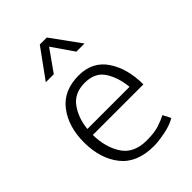

<svg xmlns="http://www.w3.org/2000/svg" viewBox="-221 -840 950 950"><g transform="rotate(-45 254.5 -364.5)"><path d="M183 -589H127L238 -742H287L398 -589H341L263 -702ZM461 -240H107Q108 -153 147.5 -92.5Q187 -32 277 -32Q330 -32 362.5 -42.5Q395 -53 420 -66L441 -25Q411 -6 361.5 3.5Q312 13 283 13Q164 13 107 -59.5Q50 -132 50 -245Q50 -354 104.5 -426Q159 -498 266 -498Q362 -498 411.5 -424.5Q461 -351 461 -240ZM261 -451Q189 -451 152.5 -401Q116 -351 109 -280H404Q397 -351 365 -401Q333 -451 261 -451Z"/></g></svg>

Font: Palanquin ExtraLight
Style: Regular
Weight: 275
Designer: Pria Ravichandran
Version: Version 1.001